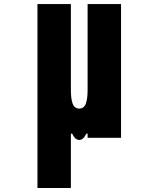

<svg xmlns="http://www.w3.org/2000/svg" viewBox="-20 -687 707 957"><path d="M339.8 -20.8H333.3V250H166.7V-666.7H333.3V-238.9Q333.3 -193.4 342.4 -169.6Q351.6 -145.8 375 -145.8Q398.4 -145.8 407.6 -169.9Q416.7 -194 416.7 -238.9V-666.7H583.3V0H416.7V-20.8H410.2Q395.8 10.4 375 10.4Q354.2 10.4 339.8 -20.8Z"/></svg>

Font: Monoid
Style: Bold
Weight: 700
Width: 4
Designer: Andreas Larsen (@larsenwork)
Version: Version 0.61